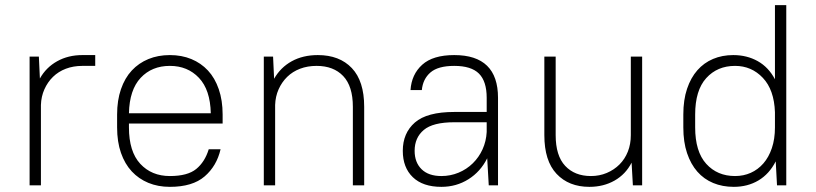

<svg xmlns="http://www.w3.org/2000/svg" viewBox="-20 -720 3170 746"><path d="M95 -500H131L135 -415Q159 -458 202 -482Q245 -506 300 -506H350V-464H300Q265 -464 236 -453Q207 -442 186 -421.5Q165 -401 152.5 -373Q140 -345 139 -312V0H95Z M640 6Q594 6 556.5 -9.5Q519 -25 492 -54Q465 -83 450 -126Q435 -169 435 -225V-275Q435 -330 450 -373.5Q465 -417 492 -446Q519 -475 556.5 -490.5Q594 -506 640 -506Q686 -506 723.5 -490.5Q761 -475 788 -446Q815 -417 830 -373.5Q845 -330 845 -275V-240H481V-225Q481 -131 525 -83.5Q569 -36 640 -36Q709 -36 742.5 -63.5Q776 -91 791 -140H837Q822 -75 775 -34.5Q728 6 640 6ZM640 -464Q570 -464 526.5 -417.5Q483 -371 481 -280H799Q797 -371 753 -417.5Q709 -464 640 -464Z M1005 -500H1041L1045 -414Q1070 -458 1113.5 -482Q1157 -506 1215 -506Q1299 -506 1347 -455.5Q1395 -405 1395 -305V0H1351V-305Q1351 -385 1313.5 -424.5Q1276 -464 1210 -464Q1175 -464 1146 -453Q1117 -442 1096 -421.5Q1075 -401 1062.5 -373Q1050 -345 1049 -312V0H1005Z M1695 6Q1623 6 1584 -31.5Q1545 -69 1545 -134Q1545 -203 1592 -244Q1639 -285 1745 -285H1871V-340Q1871 -404 1841 -434Q1811 -464 1745 -464Q1682 -464 1652.5 -438.5Q1623 -413 1619 -370H1575Q1579 -431 1620.5 -468.5Q1662 -506 1745 -506Q1915 -506 1915 -340V0H1879L1873 -105Q1847 -53 1800 -23.5Q1753 6 1695 6ZM1695 -36Q1730 -36 1761.5 -49Q1793 -62 1817 -85.5Q1841 -109 1855 -140Q1869 -171 1871 -207V-245H1745Q1662 -245 1626.5 -215Q1591 -185 1591 -134Q1591 -89 1618 -62.5Q1645 -36 1695 -36Z M2270 6Q2190 6 2142.5 -44.5Q2095 -95 2095 -195V-500H2139V-195Q2139 -115 2176 -75.5Q2213 -36 2276 -36Q2309 -36 2337.5 -48Q2366 -60 2387 -81Q2408 -102 2419.5 -131Q2431 -160 2431 -195V-500H2475V0H2439L2434 -88Q2411 -43 2368 -18.5Q2325 6 2270 6Z M2831 6Q2787 6 2751 -9Q2715 -24 2689.5 -53Q2664 -82 2649.5 -125Q2635 -168 2635 -225V-275Q2635 -332 2649.5 -375Q2664 -418 2689.5 -447Q2715 -476 2750.5 -491Q2786 -506 2829 -506Q2882 -506 2924 -482.5Q2966 -459 2991 -412V-700H3035V0H2999L2994 -93Q2969 -44 2927 -19Q2885 6 2831 6ZM2836 -36Q2869 -36 2897 -48.5Q2925 -61 2946 -85Q2967 -109 2979 -144.5Q2991 -180 2991 -225V-284Q2988 -371 2944 -417.5Q2900 -464 2836 -464Q2767 -464 2724 -416.5Q2681 -369 2681 -275V-225Q2681 -131 2724 -83.5Q2767 -36 2836 -36Z"/></svg>

Font: Retni Sans Light
Style: Regular
Weight: 300
Designer: Vitaly Kuzmin
Foundry: ParaType Ltd.
Version: Version 1.00;March 2, 2019;FontCreator 11.5.0.2425 64-bit; t